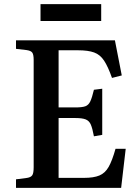

<svg xmlns="http://www.w3.org/2000/svg" viewBox="-20 -904 672 924"><path d="M57 0V-41L111 -48Q129 -51 135.5 -61Q142 -71 142 -99V-616Q142 -641 135.5 -650.5Q129 -660 108 -663L57 -669V-710H533L566 -541L519 -529Q500 -583 481 -612Q462 -641 433 -651.5Q404 -662 356 -662H262V-387H343Q375 -387 390.5 -392.5Q406 -398 414.5 -416Q423 -434 432 -472L472 -477V-255L432 -248Q425 -286 417 -304.5Q409 -323 392 -329.5Q375 -336 343 -336H262V-48H384Q431 -48 458.5 -59.5Q486 -71 503 -101Q520 -131 536 -188H585L563 0ZM175 -803V-884H467V-803Z"/></svg>

Font: Literata 36pt Medium
Style: Regular
Weight: 500
Designer: Latin by Veronika Burian and Jose Scaglione. Greek by Irene Vlachou. Cyrillic by Vera Evstafieva.
Foundry: TypeTogether
Version: Version 3.002